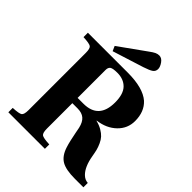

<svg xmlns="http://www.w3.org/2000/svg" viewBox="-247 -1042 1181 1181"><g transform="rotate(45 343.0 -452.0)"><path d="M272 -363.8H321.8Q455.1 -363.8 455.1 -506.8Q455.1 -579.6 422.9 -612.8Q390.6 -646 335.9 -646Q296.9 -646 284.4 -637.2Q272 -628.4 272 -606.9ZM33.2 0V-38.1Q86.4 -40.5 99.1 -49.8Q111.8 -59.1 111.8 -97.2V-595.2Q111.8 -633.3 99.1 -642.3Q86.4 -651.4 33.2 -653.8V-691.9H379.9Q513.7 -691.9 573.2 -640.1Q623 -594.2 623 -513.2Q623 -448.7 576.2 -403.3Q529.3 -357.9 454.1 -348.1V-346.2Q483.9 -338.9 506.3 -325.7Q528.8 -312.5 542.2 -297.9Q555.7 -283.2 565.7 -261Q575.7 -238.8 580.3 -220.5Q585 -202.1 589.8 -173.8Q603 -96.2 639.2 -60.1Q659.7 -39.6 686 -38.1V0H611.8Q533.2 0 495.6 -22.2Q458 -44.4 439.9 -100.1Q432.6 -122.6 426.8 -148.4Q420.9 -174.3 415.5 -202.4Q410.2 -230.5 408.2 -240.2Q398.9 -280.8 377.2 -299.3Q355.5 -317.9 317.9 -317.9H272V-97.2Q272 -59.1 284.9 -49.8Q297.9 -40.5 351.1 -38.1V0ZM207 -751 378.9 -874Q401.9 -891.1 415.5 -897.5Q429.2 -903.8 442.9 -903.8Q464.8 -903.8 481 -880.9Q497.1 -857.9 497.1 -839.8Q497.1 -819.3 481.4 -808.1Q465.8 -796.9 423.8 -783.2L221.2 -719.2Z"/></g></svg>

Font: Linguistics Pro
Style: Bold
Weight: 700
Designer: Stefan Peev, Context Ltd
Foundry: Stefan Peev, Context Ltd
Version: Version 001.000